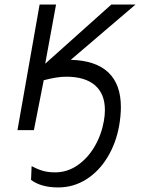

<svg xmlns="http://www.w3.org/2000/svg" viewBox="-20 -570 640 841"><path d="M116 218 118.5 157.5Q146.5 172.5 169.8 178.8Q193 185 221 185Q274.5 185 319.5 154Q364.5 123 394.5 71.5Q424.5 20 435 -40Q439.5 -65.5 439.5 -88Q439.5 -159 396 -196.5Q352.5 -234 270 -234Q229 -234 171.5 -218.5L128.5 0H56.5L153.5 -550H225.5L178 -291L467.5 -550H573.5L290 -308Q399.5 -305 454.5 -252.8Q509.5 -200.5 509.5 -101Q509.5 -63.5 502 -20Q488.5 56.5 451.2 118.2Q414 180 358 215.5Q302 251 234.5 251Q160 251 116 218Z"/></svg>

Font: JuliaMono ExtraBoldItalic
Style: Regular
Weight: 800
Italic angle: -9°
Monospace: yes
Designer: cormullion
Foundry: corm
Version: Version 0.049; ttfautohint (v1.8.4)